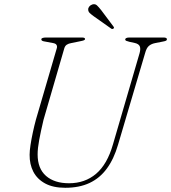

<svg xmlns="http://www.w3.org/2000/svg" viewBox="-20 -878 812 911"><path d="M516 -193 642.5 -626.5Q648 -647 643.2 -658.2Q638.5 -669.5 620 -674L594.5 -679.5Q584.5 -682 579.2 -684.2Q574 -686.5 574 -690.5Q574 -695 579.2 -697.5Q584.5 -700 593.5 -700H757Q764 -700 768 -697.8Q772 -695.5 772 -692.5Q772 -688 768.8 -685.5Q765.5 -683 751.5 -680.5L716 -673.5Q698 -670 686.5 -660.2Q675 -650.5 668.5 -626L540 -191Q520.5 -124 487.2 -78.5Q454 -33 405.2 -10Q356.5 13 289.5 13Q232 13 194.2 -7.5Q156.5 -28 138.2 -63.2Q120 -98.5 120.5 -144Q120.5 -162.5 124.8 -190.2Q129 -218 135.8 -249.5Q142.5 -281 150.5 -310.5L249 -647.5Q252.5 -657.5 248.2 -664.8Q244 -672 230 -674L195.5 -680.5Q184.5 -682 180.2 -684.5Q176 -687 176 -691.5Q176 -695.5 182 -697.8Q188 -700 199 -700H369Q383.5 -700 383.5 -693Q383.5 -689 378 -686.8Q372.5 -684.5 359 -682L317.5 -673.5Q305.5 -671.5 297 -666Q288.5 -660.5 285 -648.5L186.5 -309.5Q173.5 -254.5 166 -214.2Q158.5 -174 158.5 -145.5Q158.5 -78 198.5 -43.2Q238.5 -8.5 307.5 -8.5Q383 -8.5 436 -53.5Q489 -98.5 516 -193ZM460 -830 518.5 -752Q520 -750.5 520.8 -747.8Q521.5 -745 518.5 -742.5Q516 -740.5 513 -740.5Q510 -740.5 508 -742L424.5 -801Q413.5 -809 406 -816Q398.5 -823 398.5 -832.5Q398 -840 403.5 -847Q409 -854 418.5 -857Q431.5 -860.5 440 -852.5Q448.5 -844.5 460 -830Z"/></svg>

Font: Fraunces Thin
Style: Italic
Weight: 250
Italic angle: -16°
Version: Version 1.000;[b76b70a41]